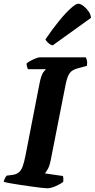

<svg xmlns="http://www.w3.org/2000/svg" viewBox="-31 -1012 509 1032"><path d="M222 0Q215 0 192 -2.5Q169 -5 138 -9.5Q107 -14 76 -18.5Q45 -23 21 -27.5Q-3 -32 -11 -35Q-9 -45 -4 -54.5Q1 -64 5 -68L37 -72Q57 -75 70 -85.5Q83 -96 91 -118Q99 -140 106 -176L181 -561Q190 -608 202 -623.5Q214 -639 216 -640H119Q117 -644 114.5 -652.5Q112 -661 112 -671Q119 -678 133.5 -685.5Q148 -693 162 -698.5Q176 -704 182 -704H430Q433 -699 436 -687.5Q439 -676 436 -658L388 -645Q356 -637 343 -618Q330 -599 322 -559L241 -148Q236 -122 226.5 -104.5Q217 -87 210 -80L307 -66Q309 -62 309.5 -52Q310 -42 309 -35Q293 -22 267 -11Q241 0 222 0ZM252 -768Q238 -772 227.5 -782Q217 -792 213 -800Q251 -856 286.5 -899.5Q322 -943 349.5 -967.5Q377 -992 389 -992Q402 -992 417.5 -980Q433 -968 445 -951Q457 -934 458 -916Z"/></svg>

Font: Texturina 12pt ExtraBold
Style: Italic
Weight: 800
Italic angle: -11°
Designer: Guillermo Torres Carreño
Foundry: Omnibus-Type
Version: Version 1.002